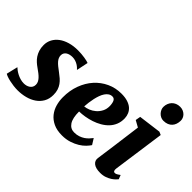

<svg xmlns="http://www.w3.org/2000/svg" viewBox="-139 -1189 1561 1561"><g transform="rotate(45 641.5 -408.5)"><path d="M23.9 -122.1Q31.7 -114.3 45.2 -104.5Q58.6 -94.7 75.7 -85.9Q92.8 -77.1 112.8 -71.3Q132.8 -65.4 154.3 -65.4Q167.5 -65.4 181.2 -68.8Q194.8 -72.3 206.1 -79.8Q217.3 -87.4 224.4 -99.1Q231.4 -110.8 231.4 -127.9Q231.4 -142.6 225.3 -155.8Q219.2 -168.9 207.5 -181.9Q195.8 -194.8 179.2 -207.8Q162.6 -220.7 141.6 -235.4Q124.5 -247.1 107.7 -262.2Q90.8 -277.3 77.4 -297.1Q64 -316.9 55.7 -342.5Q47.4 -368.2 47.4 -400.4Q47.4 -437 63.7 -467.8Q80.1 -498.5 109.9 -520.8Q139.6 -543 181.9 -555.4Q224.1 -567.9 276.4 -567.9Q296.4 -567.9 316.4 -566.2Q336.4 -564.5 353.5 -561.8Q370.6 -559.1 383.8 -555.9Q397 -552.7 403.3 -549.8L382.3 -448.7Q377.4 -454.1 368.7 -462.4Q359.9 -470.7 347.4 -478.5Q335 -486.3 318.6 -491.9Q302.2 -497.6 282.7 -497.6Q267.1 -497.6 252.9 -494.1Q238.8 -490.7 228 -483.6Q217.3 -476.6 210.9 -465.8Q204.6 -455.1 204.6 -440.4Q204.6 -425.8 210 -413.1Q215.3 -400.4 226.3 -387.7Q237.3 -375 253.9 -361.6Q270.5 -348.1 292.5 -332Q313 -316.9 331.1 -301.3Q349.1 -285.6 362.5 -266.8Q376 -248 383.5 -224.4Q391.1 -200.7 391.1 -169.9Q391.1 -124 371.8 -90.3Q352.5 -56.6 320.1 -34.4Q287.6 -12.2 245.4 -1.2Q203.1 9.8 157.2 9.8Q133.8 9.8 108.9 6.6Q84 3.4 62.3 -1.5Q40.5 -6.3 23.9 -12.5Q7.3 -18.6 0.5 -23.9Z M458 -210Q457.5 -288.1 481.9 -354Q506.3 -419.9 549.1 -467.5Q591.8 -515.1 649.7 -542Q707.5 -568.8 774.9 -568.8Q816.4 -568.8 846.4 -559.3Q876.5 -549.8 895.8 -533.2Q915 -516.6 924.8 -494.1Q934.6 -471.7 935.5 -445.8Q936.5 -405.3 923.3 -373.3Q910.2 -341.3 886.7 -316.9Q863.3 -292.5 832.3 -274.7Q801.3 -256.8 767.3 -245.6Q733.4 -234.4 698.7 -228.5Q664.1 -222.7 633.3 -222.2Q633.3 -146 657.7 -109.6Q682.1 -73.2 724.6 -73.2Q753.9 -73.2 776.6 -81.1Q799.3 -88.9 816.9 -100.8Q834.5 -112.8 847.4 -127Q860.4 -141.1 870.1 -153.8L901.4 -103.5Q891.1 -87.4 871.8 -66.9Q852.5 -46.4 823.7 -28.6Q794.9 -10.7 756.8 1.7Q718.8 14.2 671.9 14.2Q613.3 14.2 572.5 -5.1Q531.7 -24.4 506.3 -56.2Q481 -87.9 469.5 -127.9Q458 -168 458 -210ZM633.3 -280.8Q654.8 -282.2 680.7 -292.5Q706.5 -302.7 728.8 -321.8Q751 -340.8 765.4 -368.7Q779.8 -396.5 778.8 -432.6Q777.3 -466.3 767.8 -483.4Q758.3 -500.5 738.8 -500.5Q720.2 -500.5 705.3 -490.5Q690.4 -480.5 679.2 -463.6Q668 -446.8 659.9 -424.6Q651.9 -402.3 646.5 -377.9Q641.1 -353.5 637.9 -328.4Q634.8 -303.2 633.3 -280.8Z M1009.3 -63Q1018.1 -121.6 1031.7 -223.9Q1045.4 -326.2 1064 -467.8L1007.8 -499L1015.6 -542.5L1210.9 -567.9L1237.8 -556.2L1175.3 -110.8Q1169.9 -73.7 1192.4 -73.7Q1200.7 -73.7 1210.4 -78.6Q1220.2 -83.5 1237.3 -96.2L1251 -60.5Q1246.6 -55.2 1235.4 -43.5Q1224.1 -31.7 1206.3 -20Q1188.5 -8.3 1163.6 0.7Q1138.7 9.8 1106.4 9.8Q1054.2 9.8 1029.3 -10.5Q1004.4 -30.8 1009.3 -63ZM1170.4 -653.3Q1154.3 -653.3 1139.6 -660.4Q1125 -667.5 1114.3 -679Q1103.5 -690.4 1097.2 -705.1Q1090.8 -719.7 1091.3 -734.9Q1091.8 -754.9 1098.6 -772.2Q1105.5 -789.6 1117.7 -802.5Q1129.9 -815.4 1147.7 -823Q1165.5 -830.6 1188 -830.6Q1207.5 -830.6 1222.9 -823.7Q1238.3 -816.9 1249.3 -805.9Q1260.3 -794.9 1265.9 -780.8Q1271.5 -766.6 1271 -752Q1270.5 -731.4 1264.4 -713.6Q1258.3 -695.8 1246.1 -682.4Q1233.9 -668.9 1215.1 -661.1Q1196.3 -653.3 1170.4 -653.3Z"/></g></svg>

Font: Merriweather UltraBold
Style: Italic
Weight: 900
Italic angle: -7°
Designer: Eben Sorkin ( eben@eyebytes.com )
Foundry: Eben Sorkin ( eben@eyebytes.com )
Version: Version 1.52; ttfautohint (v1.4.1)